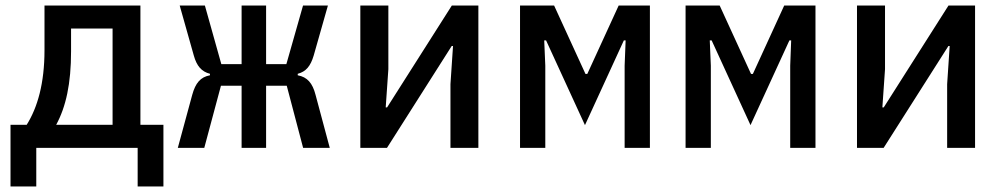

<svg xmlns="http://www.w3.org/2000/svg" viewBox="-20 -536 3641 696"><path d="M18.1 139.9H111.5V0H479V139.9H572.4V-83.5H489V-516H141.3V-354C141.3 -234 116.1 -146.3 76.7 -83.5H18.1ZM183.6 -83.5C219.1 -148.8 237.6 -232.6 237.6 -350.1V-432.5H388.1V-83.5Z M855.8 0H944.6V-225.1H1019.5L1078.8 0H1175.4L1123.9 -192.1C1112.9 -235.1 1093.8 -256.7 1059.3 -263.1V-268.5C1089.1 -276.3 1105.8 -296.2 1117.2 -334.9L1168.7 -516H1078.5L1018.1 -303.6H944.6V-516H855.8V-303.6H782.3L722.7 -516H631.4L682.5 -334.9C693.2 -296.2 710.9 -276.3 741.1 -268.5V-263.1C706.7 -256.7 688.6 -235.1 676.8 -192.1L624.6 0H720.5L780.9 -225.1H855.8Z M1286.2 0H1382.8L1617.5 -369.3H1622.2L1612.9 -230.8V0H1714.1V-516H1617.9L1383.2 -146.7H1378.2L1387.8 -285.2V-516H1286.2Z M1865.1 0H1956.7V-297.9L1952.8 -389.6H1959.5L2100.5 -82.4L2241.5 -389.6H2247.9L2244.3 -297.9V0H2335.9V-516H2222.7L2109 -268.1H2102.3L1988.6 -516H1865.1Z M2465.2 0H2556.8V-297.9L2552.9 -389.6H2559.7L2700.6 -82.4L2841.6 -389.6H2848L2844.5 -297.9V0H2936.1V-516H2822.8L2709.2 -268.1H2702.4L2588.8 -516H2465.2Z M3086.6 0H3183.2L3418 -369.3H3422.6L3413.4 -230.8V0H3514.6V-516H3418.3L3183.6 -146.7H3178.6L3188.2 -285.2V-516H3086.6Z"/></svg>

Font: Margiela Mono Medium
Style: Regular
Weight: 500
Designer: Mike Abbink, Paul van der Laan, Pieter van Rosmalen
Foundry: Bold Monday
Version: Version 2.003 2021